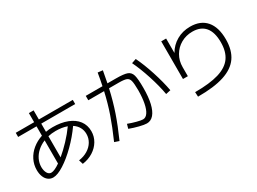

<svg xmlns="http://www.w3.org/2000/svg" viewBox="-40 -1374 2673 1996"><g transform="rotate(-30 1296.5 -375.5)"><path d="M89.8 -630.9H310.5V-740.2H367.2V-630.9H774.4V-581.1H367.2V-482.9Q406.7 -490.2 449.2 -490.2Q549.8 -490.2 624.5 -461.4Q699.2 -432.6 739.3 -379.2Q779.3 -325.7 779.3 -252.9Q779.3 -190.4 747.8 -137Q716.3 -83.5 660.2 -48.1Q604 -12.7 532.2 -2.9L516.6 -53.7Q576.7 -62 623 -90.1Q669.4 -118.2 695.1 -160.9Q720.7 -203.6 720.7 -253.9Q720.7 -298.3 700.4 -334.2Q680.2 -370.1 642.1 -395Q574.7 -299.3 490.5 -216.1Q406.2 -132.8 327.6 -83Q249 -33.2 197.3 -33.2Q164.1 -33.2 138.4 -52.2Q112.8 -71.3 98.9 -105.7Q85 -140.1 85 -185.5Q85 -250 113 -306.4Q141.1 -362.8 192.1 -404.5Q243.2 -446.3 310.5 -468.8V-581.1H89.8ZM204.1 -86.9Q223.1 -86.9 250.5 -99.4Q277.8 -111.8 310.5 -134.8V-412.6Q259.8 -391.6 221.7 -357.7Q183.6 -323.7 162.6 -280Q141.6 -236.3 141.6 -187.5Q142.6 -142.6 159.4 -114.7Q176.3 -86.9 204.1 -86.9ZM592.3 -419.4Q533.7 -440.4 458 -440.4Q409.7 -440.4 366.2 -430.2V-176.8Q425.3 -226.1 485.4 -289.8Q545.4 -353.5 592.3 -419.4Z M1123 -82 1137.7 -133.8Q1183.6 -116.2 1233.9 -103Q1284.2 -89.8 1306.6 -89.8Q1339.4 -89.8 1363.3 -123.8Q1387.2 -157.7 1400.4 -222.7Q1413.6 -287.6 1414.1 -377.9Q1413.6 -459.5 1405 -492.4Q1396.5 -525.4 1369.6 -536.1Q1342.8 -546.9 1277.3 -546.9H1161.1Q1130.4 -409.7 1088.4 -286.6Q1046.4 -163.6 981.4 -17.6L926.8 -36.1Q991.2 -182.1 1031.5 -298.8Q1071.8 -415.5 1101.6 -546.9H912.1V-599.6H1112.8Q1128.4 -672.9 1140.6 -748L1199.2 -741.2Q1185.1 -661.6 1172.4 -599.6H1272.5Q1368.2 -599.6 1407.7 -585Q1447.3 -570.3 1460 -525.4Q1472.7 -480.5 1472.7 -372.1Q1472.7 -264.6 1455.1 -188.7Q1437.5 -112.8 1403.3 -73Q1369.1 -33.2 1320.3 -33.2Q1290.5 -33.2 1232.4 -47.9Q1174.3 -62.5 1123 -82ZM1499 -653.3 1553.7 -671.9Q1600.6 -575.7 1641.8 -447.8Q1683.1 -319.8 1703.1 -210.9L1645.5 -198.2Q1627.4 -303.2 1586.2 -430.9Q1544.9 -558.6 1499 -653.3Z M2407.2 -380.9Q2407.2 -500.5 2356 -562.3Q2304.7 -624 2204.1 -624Q2128.9 -624 2067.1 -589.1Q2005.4 -554.2 1969.5 -492.7Q1933.6 -431.2 1933.6 -354.5V-246.1H1875V-698.2H1933.6V-524.9Q1975.6 -598.1 2047.9 -639.4Q2120.1 -680.7 2210 -680.7Q2335 -680.7 2401.4 -603.3Q2467.8 -525.9 2467.8 -380.9Q2467.8 -250 2410.4 -168.2Q2353 -86.4 2232.4 -47.4Q2111.8 -8.3 1918.9 -8.8L1916 -64.5Q2092.8 -64.5 2200.2 -96.9Q2307.6 -129.4 2357.4 -198.5Q2407.2 -267.6 2407.2 -380.9Z"/></g></svg>

Font: Pretendard GOV Light
Style: Regular
Weight: 300
Designer: Base glyphs from Inter by Rasmus Andersson; Hangeul glyphs from Noto Sans CJK(Source Han Sans) by Jang Soo-young and Kan
Foundry: Kil Hyung-jin
Version: Version 1.309